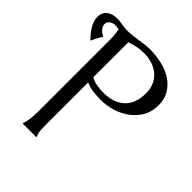

<svg xmlns="http://www.w3.org/2000/svg" viewBox="-177 -701 805 805"><g transform="rotate(45 225.0 -299.0)"><path d="M57.6 -591.8Q74.7 -591.8 91.3 -588.6Q107.9 -585.4 125 -585.4Q140.6 -585.4 156 -587.4Q171.4 -589.4 186.8 -591.6Q202.1 -593.8 217.5 -595.7Q232.9 -597.7 248.5 -597.7Q281.7 -597.7 315.7 -590.3Q349.6 -583 377 -566.2Q404.3 -549.3 421.6 -522.2Q439 -495.1 439 -456.1Q439 -418.9 422.4 -390.1Q405.8 -361.3 379.2 -341.6Q352.5 -321.8 319.3 -311.5Q286.1 -301.3 252.4 -301.3Q229 -301.3 206.3 -304Q183.6 -306.6 162.1 -315.9V-64.9Q162.1 -50.8 163.1 -33.7Q164.1 -16.6 170.9 -3.9V-1Q170.4 -1 169.4 -0.5Q168.5 0 168 0H93.3Q92.8 0 91.6 -0.5Q90.3 -1 89.8 -1V-3.9Q96.2 -19.5 98.4 -40.8Q100.6 -62 100.6 -78.6V-509.3Q100.6 -535.2 95.2 -563.5Q89.8 -564.5 84.5 -565.4Q79.1 -566.4 73.7 -566.4Q60.5 -566.4 49.1 -558.8Q37.6 -551.3 37.6 -536.6Q37.6 -529.8 40.8 -523.7Q43.9 -517.6 48.8 -512.2Q53.7 -506.8 59.6 -502.7Q65.4 -498.5 71.3 -495.6L71.8 -494.6Q63 -484.4 57.4 -471.9Q51.8 -459.5 45.4 -447.8H43.5Q34.7 -456.5 26.1 -466.8Q17.6 -477.1 10.5 -488.8Q3.4 -500.5 -0.7 -513.2Q-4.9 -525.9 -4.9 -538.6Q-4.9 -552.2 0.2 -562.3Q5.4 -572.3 13.9 -578.9Q22.5 -585.4 33.7 -588.6Q44.9 -591.8 57.6 -591.8ZM162.1 -346.7Q179.7 -336.9 199 -333.7Q218.3 -330.6 238.3 -330.6Q297.9 -330.6 332 -362.5Q366.2 -394.5 366.2 -455.1Q366.2 -482.4 356.7 -503.7Q347.2 -524.9 330.3 -539.3Q313.5 -553.7 290.8 -561.3Q268.1 -568.8 241.7 -568.8Q221.2 -568.8 201.2 -564.9Q181.2 -561 162.1 -554.2Z"/></g></svg>

Font: CAT Linz
Style: Regular
Weight: 400
Designer: Peter Wiegel
Foundry: Peter Wiegel
Version: Version 1.08